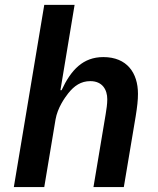

<svg xmlns="http://www.w3.org/2000/svg" viewBox="-20 -760 640 780"><path d="M36.2 0H159.8L205.6 -274.5C213.8 -322.1 242.9 -362.6 256.7 -380.3C281.6 -411.9 309.3 -430.4 346.9 -430.4C396.3 -430.4 415.8 -395.2 415.8 -356.9C415.8 -336.3 412.6 -317.1 409.4 -296.9L359.7 0H483L531.2 -287.3C537.6 -327.1 540.5 -353 540.5 -378.9C540.5 -463.8 495.7 -528.1 399.9 -528.1C317.5 -528.1 268.8 -476.6 230.1 -393.5H225.5L283 -740.1H159.8Z"/></svg>

Font: Margiela Mono Italic SmBold It
Style: Regular
Weight: 600
Designer: Mike Abbink, Paul van der Laan, Pieter van Rosmalen
Foundry: Bold Monday
Version: Version 2.003 2021